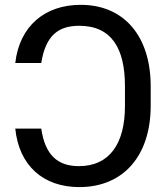

<svg xmlns="http://www.w3.org/2000/svg" viewBox="-20 -757 680 787"><path d="M149.1 -229.8H42.6C57.9 -78.5 157 9.9 305 9.9C486.9 9.9 597.7 -120 597.7 -323.5V-403.8C597.7 -605.5 491.1 -737.2 310.7 -737.2C164.4 -737.2 60 -650.6 42.6 -498.9H149.1C167.3 -612.9 220.2 -651.3 305 -651.3C437.9 -651.3 492.2 -557.5 492.2 -403.8V-322.1C492.2 -166.5 427.6 -76 303.6 -76C215.2 -76 164.8 -122.5 149.1 -229.8Z"/></svg>

Font: Margiela Sans Text
Style: Regular
Weight: 400
Designer: Stefan Endress, Andreas Faust
Version: Version 1.100;FEAKit 1.0